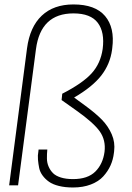

<svg xmlns="http://www.w3.org/2000/svg" viewBox="-20 -830 590 860"><path d="M255.9 -381.8 258.8 -410.2Q350.1 -457 390.4 -501.5Q430.7 -545.9 439.9 -610.8Q449.7 -685.5 418 -727.8Q386.2 -770 309.1 -770Q162.1 -770 141.1 -609.9L61 0H21L101.1 -613.8Q113.8 -709.5 167 -759.8Q220.2 -810.1 309.1 -810.1Q406.7 -810.1 450.7 -758.1Q494.6 -706.1 482.9 -615.2L481.9 -606.9Q473.1 -542.5 433.6 -491.7Q394 -440.9 312 -393.1L362.8 -356Q408.7 -322.3 436.8 -293.5Q464.8 -264.6 480.5 -228.5Q496.1 -192.4 491.2 -152.8L490.2 -145Q486.8 -115.2 475.1 -89.1Q463.4 -63 442.6 -40Q421.9 -17.1 387 -3.7Q352.1 9.8 307.1 9.8Q271.5 9.8 243.9 2.9Q216.3 -3.9 199.5 -15.9Q182.6 -27.8 170.9 -43.7Q159.2 -59.6 155.5 -77.4Q151.9 -95.2 150.1 -114.5Q148.4 -133.8 151.9 -151.9L152.8 -160.2H191.9Q189.9 -139.2 190.2 -119.9Q190.4 -100.6 197.8 -83.7Q205.1 -66.9 217.5 -54.4Q230 -42 252.9 -34.9Q275.9 -27.8 307.1 -27.8Q373 -27.8 407 -61.5Q440.9 -95.2 448.2 -149.9Q454.6 -202.1 426.8 -241.5Q398.9 -280.8 320.8 -335.9Z"/></svg>

Font: Cooper Hewitt
Style: Light Italic
Weight: 704
Designer: Village Type and Design LLC
Foundry: Cooper Hewitt Smithsonian Design Museum
Version: 1.000